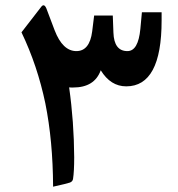

<svg xmlns="http://www.w3.org/2000/svg" viewBox="-20 -703 673 724"><path d="M240.7 -373.5C244.1 -373 249 -373 255.4 -373C309.6 -373 344.2 -394.5 359.9 -438C384.8 -397.5 416.5 -377.4 456.1 -377.4C544.9 -377.4 589.4 -460 589.4 -625.5V-656.7H515.1L509.3 -594.2C503.9 -538.1 487.8 -510.3 460.4 -510.3C426.8 -510.3 409.2 -533.7 407.7 -580.1L405.3 -644.5H335L327.6 -584.5C321.3 -535.2 301.3 -510.3 268.1 -510.3C233.4 -510.3 206.1 -536.6 186 -588.9C166.5 -640.1 156.2 -668 154.8 -671.4C151.4 -679.2 147.9 -683.1 144 -683.1C141.1 -683.1 137.7 -680.7 134.3 -675.8L61 -581.1C101.6 -496.6 131.3 -407.2 150.9 -313.5C169.9 -219.2 179.7 -114.7 180.2 1C215.8 -6.8 236.8 -12.2 243.7 -14.6C250.5 -17.1 254.4 -22 255.4 -28.3C258.3 -46.9 259.8 -74.2 259.8 -109.9C259.3 -199.2 252.9 -287.1 240.7 -373.5Z"/></svg>

Font: Sahel SemiBold
Style: Bold
Weight: 600
Foundry: Saber Rastikerdar (saber.rastikerdar@gmail.com)
Version: Version 3.4.0